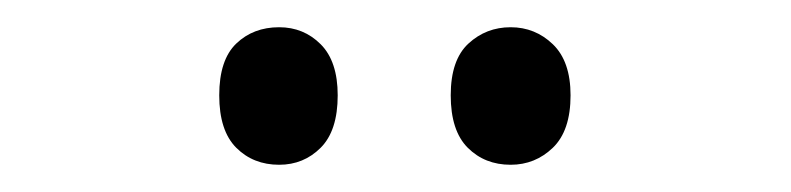

<svg xmlns="http://www.w3.org/2000/svg" viewBox="-20 -742 581 141"><path d="M141 -672Q141 -698 153.5 -710Q166 -722 185 -722Q203 -722 215.5 -709.5Q228 -697 228 -672Q228 -646 215.5 -633.5Q203 -621 185 -621Q166 -621 153.5 -633.5Q141 -646 141 -672ZM311 -672Q311 -698 324 -710Q337 -722 355 -722Q373 -722 386 -709.5Q399 -697 399 -672Q399 -646 386 -633.5Q373 -621 355 -621Q336 -621 323.5 -633.5Q311 -646 311 -672Z"/></svg>

Font: Noto Sans Tamil Condensed
Style: Regular
Weight: 400
Width: 3
Designer: Jelle Bosma - Monotype Design Team
Foundry: Monotype Imaging Inc.
Version: Version 2.004; ttfautohint (v1.8.4.7-5d5b)